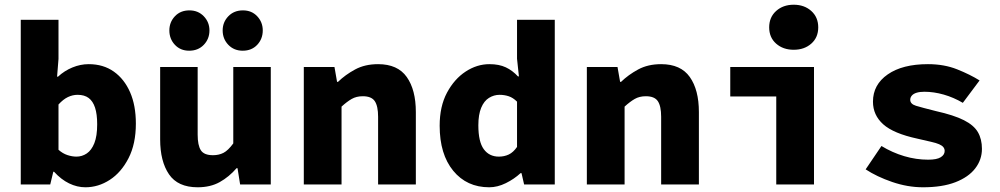

<svg xmlns="http://www.w3.org/2000/svg" viewBox="-20 -782 4240 814"><path d="M342 12Q307 12 273 -4.5Q239 -21 209 -54H206L193 0H68V-698H228V-532L222 -457H226Q253 -482 287 -496Q321 -510 356 -510Q418 -510 462.5 -478.5Q507 -447 531.5 -391Q556 -335 556 -258Q556 -172 525 -111.5Q494 -51 445.5 -19.5Q397 12 342 12ZM304 -118Q328 -118 348 -131.5Q368 -145 380 -175Q392 -205 392 -255Q392 -298 383 -325.5Q374 -353 356 -366.5Q338 -380 309 -380Q288 -380 268 -370.5Q248 -361 228 -339V-147Q246 -131 266 -124.5Q286 -118 304 -118Z M818 12Q734 12 696.5 -43Q659 -98 659 -191V-498H818V-211Q818 -166 831.5 -145Q845 -124 883 -124Q908 -124 927.5 -134Q947 -144 969 -174V-498H1128V0H998L987 -69H983Q951 -32 911.5 -10Q872 12 818 12ZM782 -567Q745 -567 721.5 -592Q698 -617 698 -653Q698 -688 721.5 -713Q745 -738 783 -738Q820 -738 844 -713Q868 -688 868 -653Q868 -617 844 -592Q820 -567 782 -567ZM1009 -567Q972 -567 948 -592Q924 -617 924 -653Q924 -688 948 -713Q972 -738 1010 -738Q1047 -738 1070.5 -713Q1094 -688 1094 -653Q1094 -617 1070.5 -592Q1047 -567 1009 -567Z M1268 0V-498H1398L1409 -435H1413Q1444 -465 1485.5 -487.5Q1527 -510 1583 -510Q1666 -510 1704.5 -455.5Q1743 -401 1743 -307V0H1583V-287Q1583 -332 1569 -353Q1555 -374 1518 -374Q1491 -374 1471 -362.5Q1451 -351 1428 -330V0Z M2054 12Q1959 12 1901.5 -58Q1844 -128 1844 -249Q1844 -331 1875 -389Q1906 -447 1954 -478.5Q2002 -510 2055 -510Q2096 -510 2124.5 -496.5Q2153 -483 2176 -458H2180L2172 -533V-698H2332V0H2202L2191 -48H2187Q2160 -23 2124.5 -5.5Q2089 12 2054 12ZM2095 -118Q2118 -118 2137 -127Q2156 -136 2172 -159V-351Q2155 -368 2136.5 -374Q2118 -380 2098 -380Q2074 -380 2053 -367Q2032 -354 2020 -325Q2008 -296 2008 -251Q2008 -181 2031 -149.5Q2054 -118 2095 -118Z M2468 0V-498H2598L2609 -435H2613Q2644 -465 2685.5 -487.5Q2727 -510 2783 -510Q2866 -510 2904.5 -455.5Q2943 -401 2943 -307V0H2783V-287Q2783 -332 2769 -353Q2755 -374 2718 -374Q2691 -374 2671 -362.5Q2651 -351 2628 -330V0Z M3271 0V-373H3076V-498H3431V0ZM3345 -571Q3300 -571 3270.5 -597Q3241 -623 3241 -666Q3241 -709 3270.5 -735.5Q3300 -762 3345 -762Q3390 -762 3419.5 -735.5Q3449 -709 3449 -666Q3449 -623 3419.5 -597Q3390 -571 3345 -571Z M3893 12Q3828 12 3762.5 -10.5Q3697 -33 3650 -64L3717 -163Q3763 -135 3813.5 -120Q3864 -105 3915 -105Q3952 -105 3968.5 -115.5Q3985 -126 3985 -142Q3985 -151 3979.5 -158Q3974 -165 3961.5 -170.5Q3949 -176 3926.5 -181Q3904 -186 3870 -194Q3768 -216 3724.5 -255Q3681 -294 3681 -351Q3681 -423 3743.5 -466.5Q3806 -510 3914 -510Q3983 -510 4038 -488Q4093 -466 4133 -441L4062 -346Q4023 -369 3981 -381Q3939 -393 3899 -393Q3880 -393 3866.5 -389Q3853 -385 3846 -377Q3839 -369 3839 -359Q3839 -341 3863.5 -333.5Q3888 -326 3948 -311Q4024 -294 4066.5 -272.5Q4109 -251 4126 -221.5Q4143 -192 4143 -151Q4143 -105 4114.5 -68Q4086 -31 4030.5 -9.5Q3975 12 3893 12Z"/></svg>

Font: Source Code Pro ExtraBold
Style: Regular
Weight: 800
Monospace: yes
Designer: Paul D. Hunt, Teo Tuominen
Foundry: Adobe Systems Incorporated
Version: Version 1.018;hotconv 1.0.116;makeotfexe 2.5.65601